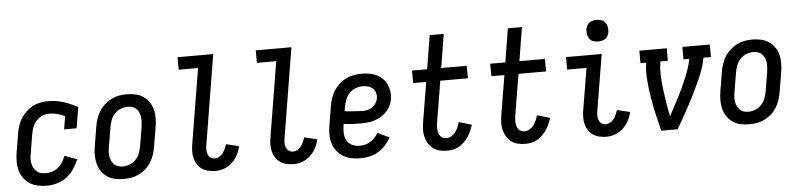

<svg xmlns="http://www.w3.org/2000/svg" viewBox="-45 -977 5089 1223"><g transform="rotate(-5 2500.0 -365.5)"><path d="M213 8Q184 8 155.5 2Q127 -4 104 -18.5Q81 -33 65 -55.5Q49 -78 41.5 -105Q34 -132 34 -161.5Q34 -191 39 -221L59 -341Q63 -365 71 -389Q79 -413 92.5 -435Q106 -457 125.5 -475.5Q145 -494 168 -506Q191 -518 216 -523Q241 -528 266 -528Q318 -528 365.5 -512.5Q413 -497 455 -474L433 -340H353L367 -424Q344 -434 319.5 -441Q295 -448 268 -448Q246 -448 223.5 -439Q201 -430 184.5 -412Q168 -394 160 -372Q152 -350 148 -327L128 -207Q125 -191 124 -174.5Q123 -158 126 -142.5Q129 -127 136 -113.5Q143 -100 154.5 -90Q166 -80 182 -76Q198 -72 214 -72Q234 -72 255 -79Q276 -86 293 -100Q310 -114 321.5 -133Q333 -152 340 -172L419 -143Q407 -112 387.5 -83Q368 -54 340 -32.5Q312 -11 279 -1.5Q246 8 213 8Z M704 8Q675 8 647.5 2Q620 -4 598 -19.5Q576 -35 561 -57.5Q546 -80 539.5 -107Q533 -134 533.5 -163Q534 -192 539 -221L559 -341Q563 -365 571 -389.5Q579 -414 593 -436.5Q607 -459 627 -477Q647 -495 670.5 -507Q694 -519 719 -523.5Q744 -528 769 -528Q798 -528 825.5 -522Q853 -516 875.5 -500.5Q898 -485 913 -462.5Q928 -440 934.5 -413Q941 -386 940 -357Q939 -328 934 -299L914 -179Q910 -155 902 -130.5Q894 -106 880.5 -83.5Q867 -61 847 -43Q827 -25 803.5 -13Q780 -1 754.5 3.5Q729 8 704 8ZM706 -72Q728 -72 750.5 -81Q773 -90 789.5 -108Q806 -126 814 -148Q822 -170 826 -193L846 -313Q848 -328 849 -344Q850 -360 848 -375.5Q846 -391 840 -404.5Q834 -418 823.5 -428.5Q813 -439 798.5 -443.5Q784 -448 768 -448Q746 -448 723.5 -439Q701 -430 684.5 -412Q668 -394 660 -372Q652 -350 648 -327L628 -207Q625 -192 624 -176Q623 -160 625 -144.5Q627 -129 633.5 -115.5Q640 -102 650 -91.5Q660 -81 675 -76.5Q690 -72 706 -72Z M1292 8Q1269 8 1246.5 3Q1224 -2 1206 -14Q1188 -26 1176 -44.5Q1164 -63 1158.5 -84.5Q1153 -106 1153.5 -129.5Q1154 -153 1158 -176L1237 -655H1113V-735H1341L1247 -163Q1244 -148 1244 -132.5Q1244 -117 1249 -103.5Q1254 -90 1265.5 -81Q1277 -72 1293 -72Q1308 -72 1322 -80Q1336 -88 1345.5 -100.5Q1355 -113 1361 -127.5Q1367 -142 1372 -156L1454 -136Q1448 -108 1434 -81.5Q1420 -55 1398 -34Q1376 -13 1348 -2.5Q1320 8 1292 8Z M1792 8Q1769 8 1746.5 3Q1724 -2 1706 -14Q1688 -26 1676 -44.5Q1664 -63 1658.5 -84.5Q1653 -106 1653.5 -129.5Q1654 -153 1658 -176L1737 -655H1613V-735H1841L1747 -163Q1744 -148 1744 -132.5Q1744 -117 1749 -103.5Q1754 -90 1765.5 -81Q1777 -72 1793 -72Q1808 -72 1822 -80Q1836 -88 1845.5 -100.5Q1855 -113 1861 -127.5Q1867 -142 1872 -156L1954 -136Q1948 -108 1934 -81.5Q1920 -55 1898 -34Q1876 -13 1848 -2.5Q1820 8 1792 8Z M2219 8Q2189 8 2160.5 2.5Q2132 -3 2108 -17.5Q2084 -32 2067 -54.5Q2050 -77 2041.5 -104Q2033 -131 2033.5 -161Q2034 -191 2039 -221L2059 -341Q2063 -365 2071 -389.5Q2079 -414 2093.5 -436.5Q2108 -459 2128 -477.5Q2148 -496 2172 -507.5Q2196 -519 2221 -523.5Q2246 -528 2271 -528Q2296 -528 2320.5 -524Q2345 -520 2366 -510Q2387 -500 2404 -483.5Q2421 -467 2431 -445.5Q2441 -424 2444.5 -400Q2448 -376 2444 -351Q2440 -330 2430.5 -309.5Q2421 -289 2405 -272Q2389 -255 2369 -243Q2349 -231 2328 -224.5Q2307 -218 2285.5 -215.5Q2264 -213 2243 -213Q2214 -213 2185.5 -214Q2157 -215 2130 -220L2128 -207Q2124 -182 2125.5 -157Q2127 -132 2138.5 -112Q2150 -92 2172.5 -82Q2195 -72 2220 -72Q2237 -72 2254.5 -76Q2272 -80 2288 -90Q2304 -100 2317 -114Q2330 -128 2339 -144L2414 -108Q2399 -82 2378.5 -59Q2358 -36 2332 -20.5Q2306 -5 2276.5 1.5Q2247 8 2219 8ZM2257 -291Q2273 -291 2289 -294.5Q2305 -298 2319 -307.5Q2333 -317 2342.5 -332Q2352 -347 2355 -362Q2358 -381 2353 -398Q2348 -415 2336 -426.5Q2324 -438 2307 -443Q2290 -448 2271 -448Q2249 -448 2226 -439.5Q2203 -431 2186 -413Q2169 -395 2160.5 -372.5Q2152 -350 2148 -327L2143 -300Q2157 -297 2171.5 -296Q2186 -295 2200 -294.5Q2214 -294 2228 -292.5Q2242 -291 2257 -291Z M2773 8Q2748 8 2724.5 2.5Q2701 -3 2682.5 -17Q2664 -31 2652 -51.5Q2640 -72 2634.5 -95Q2629 -118 2630.5 -143Q2632 -168 2636 -193L2677 -440H2594L2593 -520H2690L2725 -735H2815L2780 -520H2943L2944 -440H2767L2724 -180Q2722 -168 2721 -156Q2720 -144 2721 -132.5Q2722 -121 2725 -110Q2728 -99 2734.5 -90Q2741 -81 2751.5 -76.5Q2762 -72 2774 -72Q2791 -72 2806.5 -81Q2822 -90 2832.5 -104.5Q2843 -119 2850 -135Q2857 -151 2861 -167L2943 -143Q2937 -124 2929 -105.5Q2921 -87 2909.5 -69.5Q2898 -52 2883 -37Q2868 -22 2850.5 -11.5Q2833 -1 2813 3.5Q2793 8 2773 8Z M3273 8Q3248 8 3224.5 2.5Q3201 -3 3182.5 -17Q3164 -31 3152 -51.5Q3140 -72 3134.5 -95Q3129 -118 3130.5 -143Q3132 -168 3136 -193L3177 -440H3094L3093 -520H3190L3225 -735H3315L3280 -520H3443L3444 -440H3267L3224 -180Q3222 -168 3221 -156Q3220 -144 3221 -132.5Q3222 -121 3225 -110Q3228 -99 3234.5 -90Q3241 -81 3251.5 -76.5Q3262 -72 3274 -72Q3291 -72 3306.5 -81Q3322 -90 3332.5 -104.5Q3343 -119 3350 -135Q3357 -151 3361 -167L3443 -143Q3437 -124 3429 -105.5Q3421 -87 3409.5 -69.5Q3398 -52 3383 -37Q3368 -22 3350.5 -11.5Q3333 -1 3313 3.5Q3293 8 3273 8Z M3792 8Q3769 8 3746.5 3Q3724 -2 3706 -14Q3688 -26 3676 -44.5Q3664 -63 3658.5 -84.5Q3653 -106 3653.5 -129.5Q3654 -153 3658 -176L3702 -440H3578V-520H3806L3747 -163Q3744 -148 3744 -132.5Q3744 -117 3749 -103.5Q3754 -90 3765.5 -81Q3777 -72 3793 -72Q3808 -72 3822 -80Q3836 -88 3845.5 -100.5Q3855 -113 3861 -127.5Q3867 -142 3872 -156L3954 -136Q3948 -108 3934 -81.5Q3920 -55 3898 -34Q3876 -13 3848 -2.5Q3820 8 3792 8ZM3791 -601Q3775 -601 3759.5 -606.5Q3744 -612 3735 -624.5Q3726 -637 3723.5 -653.5Q3721 -670 3723 -687Q3725 -698 3731 -709Q3737 -720 3747 -727Q3757 -734 3768.5 -736.5Q3780 -739 3792 -739Q3808 -739 3823.5 -733.5Q3839 -728 3848 -715.5Q3857 -703 3860 -686.5Q3863 -670 3860 -653Q3858 -642 3852 -631Q3846 -620 3836 -613Q3826 -606 3814.5 -603.5Q3803 -601 3791 -601Z M4142 0Q4133 -35 4124 -71Q4115 -107 4107.5 -143Q4100 -179 4094 -215.5Q4088 -252 4084 -289Q4080 -326 4078.5 -364Q4077 -402 4084 -440H4047V-520H4222V-440H4175Q4167 -394 4169 -349.5Q4171 -305 4176.5 -261Q4182 -217 4189 -173.5Q4196 -130 4205 -87Q4221 -116 4236 -144.5Q4251 -173 4266 -202Q4281 -231 4295 -260.5Q4309 -290 4321 -319.5Q4333 -349 4343 -379Q4353 -409 4359 -440H4322V-520H4497L4498 -440H4450Q4443 -402 4429.5 -364Q4416 -326 4399 -289Q4382 -252 4364 -215.5Q4346 -179 4326.5 -143Q4307 -107 4287 -71Q4267 -35 4246 0Z M4704 8Q4675 8 4647.5 2Q4620 -4 4598 -19.5Q4576 -35 4561 -57.5Q4546 -80 4539.5 -107Q4533 -134 4533.5 -163Q4534 -192 4539 -221L4559 -341Q4563 -365 4571 -389.5Q4579 -414 4593 -436.5Q4607 -459 4627 -477Q4647 -495 4670.5 -507Q4694 -519 4719 -523.5Q4744 -528 4769 -528Q4798 -528 4825.5 -522Q4853 -516 4875.5 -500.5Q4898 -485 4913 -462.5Q4928 -440 4934.5 -413Q4941 -386 4940 -357Q4939 -328 4934 -299L4914 -179Q4910 -155 4902 -130.5Q4894 -106 4880.5 -83.5Q4867 -61 4847 -43Q4827 -25 4803.5 -13Q4780 -1 4754.5 3.5Q4729 8 4704 8ZM4706 -72Q4728 -72 4750.5 -81Q4773 -90 4789.5 -108Q4806 -126 4814 -148Q4822 -170 4826 -193L4846 -313Q4848 -328 4849 -344Q4850 -360 4848 -375.5Q4846 -391 4840 -404.5Q4834 -418 4823.5 -428.5Q4813 -439 4798.5 -443.5Q4784 -448 4768 -448Q4746 -448 4723.5 -439Q4701 -430 4684.5 -412Q4668 -394 4660 -372Q4652 -350 4648 -327L4628 -207Q4625 -192 4624 -176Q4623 -160 4625 -144.5Q4627 -129 4633.5 -115.5Q4640 -102 4650 -91.5Q4660 -81 4675 -76.5Q4690 -72 4706 -72Z"/></g></svg>

Font: Iosevka Curly Slab Medium
Style: Italic
Weight: 500
Italic angle: -9°
Monospace: yes
Designer: Belleve Invis
Foundry: Belleve Invis
Version: Version 22.1.2; ttfautohint (v1.8.4)